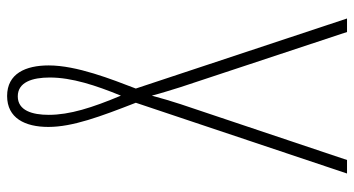

<svg xmlns="http://www.w3.org/2000/svg" viewBox="-248 -506 996 540"><g transform="rotate(90 250.0 -236.0)"><path d="M250 242C312 242 337 192 337 126C337 58 308 -20 269 -120L468 -714H430L273 -246C265 -222 256 -191 249 -165C242 -192 233 -220 225 -246L70 -714H32L229 -120C203 -52 164 46 164 125C164 190 187 242 250 242ZM251 212C211 212 198 171 198 122C198 60 220 -7 249 -78C283 3 303 66 303 125C303 171 291 212 251 212Z"/></g></svg>

Font: Noto Sans Mono ExtraCondensed ExtraLight
Style: Regular
Weight: 200
Width: 2
Designer: Monotype Design Team
Foundry: Monotype Imaging Inc.
Version: Version 2.014